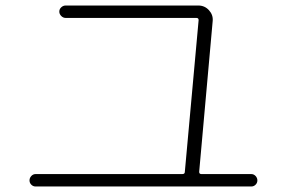

<svg xmlns="http://www.w3.org/2000/svg" viewBox="-20 -708 1040 696"><path d="M109 -32Q100 -32 93.5 -38.5Q87 -45 87 -54Q87 -63 93.5 -70Q100 -77 109 -77H641Q650 -77 650 -85L700 -635Q700 -643 692 -643H218Q209 -643 202 -650Q195 -657 195 -666Q195 -675 202 -681.5Q209 -688 218 -688H699Q722 -688 737.5 -671Q753 -654 751 -632L702 -85Q702 -77 710 -77H891Q900 -77 906.5 -70Q913 -63 913 -54Q913 -45 906.5 -38.5Q900 -32 891 -32Z"/></svg>

Font: Rounded Mplus 1c Light
Style: Regular
Weight: 300
Version: Version 1.059.20150529